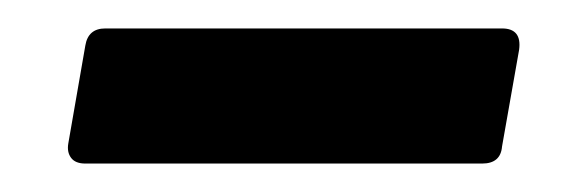

<svg xmlns="http://www.w3.org/2000/svg" viewBox="-20 -397 395 135"><path d="M40 -282Q33 -282 30 -286Q27 -290 28 -296L40 -365Q42 -377 54 -377H333Q347 -377 345 -362L333 -294Q332 -282 319 -282Z"/></svg>

Font: Open Sauce Two Medium Italic
Style: Regular
Weight: 500
Italic angle: -10°
Designer: Alfredo Marco Pradil
Foundry: Creative Sauce Fz LLC
Version: Version 1.477